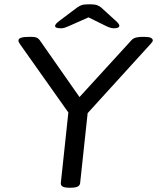

<svg xmlns="http://www.w3.org/2000/svg" viewBox="-20 -874 733 896"><path d="M302 2Q261 2 264 -21L299 -349L74 -667Q66 -678 66 -685Q66 -702 115 -702H127Q143 -702 151 -698.5Q159 -695 165 -687L351 -421L595 -688Q603 -696 616 -699Q629 -702 644 -702H653Q675 -702 684 -697.5Q693 -693 693 -685Q693 -679 681 -667L389 -346L354 -20Q353 -9 343 -3.5Q333 2 310 2ZM264 -742Q237 -742 237 -753Q237 -762 259 -778L340 -839Q351 -847 362 -850.5Q373 -854 397 -854Q420 -854 431 -850.5Q442 -847 452 -839L519 -778Q537 -762 537 -754Q537 -742 511 -742Q496 -742 474 -753L393 -793L303 -753Q292 -748 283 -745Q274 -742 264 -742Z"/></svg>

Font: Asap Expanded Expanded Regular
Style: Italic
Weight: 400
Width: 7
Italic angle: -6°
Designer: Pablo Cosgaya
Foundry: Omnibus-Type
Version: Version 3.001; ttfautohint (v1.8.4.7-5d5b)